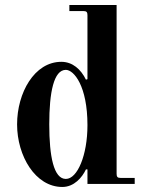

<svg xmlns="http://www.w3.org/2000/svg" viewBox="-20 -732 578 764"><path d="M176 -237C176 -365 194 -454 242 -454C274 -454 328 -390 328 -234C328 -114 288 -20 242 -20C194 -20 176 -109 176 -237ZM48 -237C48 -111 121 12 228 12C275 12 307 -26 322 -58H328V0H516V-24H460C448 -24 444 -28 444 -40V-712H256V-688H312C324 -688 328 -684 328 -672V-417L322 -415C302 -456 269 -486 224 -486C117 -486 48 -363 48 -237Z"/></svg>

Font: Old Standard
Style: Bold
Weight: 700
Designer: Alexey Kryukov <alexios@thessalonica.org.ru>
Version: Version 2.0.2